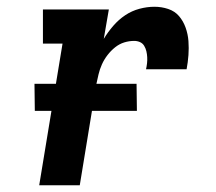

<svg xmlns="http://www.w3.org/2000/svg" viewBox="-20 -548 640 568"><path d="M96 0 165 -419H107V-520H302L287 -433Q299 -453 315 -471.5Q331 -490 350.5 -503Q370 -516 392.5 -522Q415 -528 437 -528Q458 -528 477.5 -521.5Q497 -515 509.5 -500.5Q522 -486 529 -466.5Q536 -447 537.5 -426.5Q539 -406 537.5 -385Q536 -364 532 -343H412Q414 -352 415 -361Q416 -370 415.5 -379Q415 -388 413 -396.5Q411 -405 406.5 -412.5Q402 -420 394 -423.5Q386 -427 377 -427Q362 -427 347.5 -422.5Q333 -418 320.5 -408Q308 -398 298 -385Q288 -372 281.5 -357.5Q275 -343 271.5 -328Q268 -313 265 -299L216 0ZM385 -220H83L82 -300H384Z"/></svg>

Font: Iosevka Etoile
Style: Bold Italic
Weight: 700
Italic angle: -9°
Designer: Belleve Invis
Foundry: Belleve Invis
Version: Version 28.1.0; ttfautohint (v1.8.4)